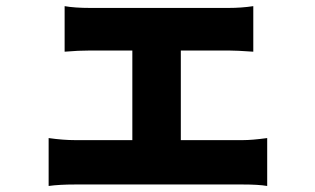

<svg xmlns="http://www.w3.org/2000/svg" viewBox="-20 -576 1040 634"><path d="M577.1 -113.3H781.2Q812.5 -113.3 862.3 -120.1V38.1Q834 33.2 781.2 33.2H228.5Q175.8 33.2 140.6 38.1V-120.1Q188.5 -113.3 228.5 -113.3H417V-409.2H278.3Q238.3 -409.2 193.4 -405.3V-555.7Q226.6 -549.8 278.3 -549.8H734.4Q777.3 -549.8 816.4 -555.7V-405.3Q761.7 -409.2 734.4 -409.2H577.1Z"/></svg>

Font: GenEi Gothic M Heavy
Style: Regular
Weight: 800
Designer: o_tamon (Modified); [Source Han Sans]
Ryoko NISHIZUKA  (kana & ideographs); Paul D. Hunt (Latin, Greek & Cyrillic); Wenl
Version: Version 1.1a;Original Version 1.004